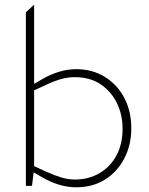

<svg xmlns="http://www.w3.org/2000/svg" viewBox="-20 -790 633 816"><path d="M304 6Q267 6 231 -5Q195 -16 160 -36L117 -61L125 -84L175 -61Q213 -44 241.5 -35.5Q270 -27 298 -27Q356 -27 402 -53.5Q448 -80 474.5 -128.5Q501 -177 501 -243Q501 -302 477 -351.5Q453 -401 408 -431.5Q363 -462 298 -462Q270 -462 241.5 -454.5Q213 -447 175 -429L125 -406V-81V-74L116 0H90V-738L125 -770V-424L117 -429L160 -454Q195 -474 231 -485Q267 -496 304 -496Q373 -496 426 -463Q479 -430 508.5 -373.5Q538 -317 538 -245Q538 -174 508.5 -117Q479 -60 426.5 -27Q374 6 304 6Z"/></svg>

Font: REM Thin
Style: Regular
Weight: 250
Designer: Octavio Pardo
Foundry: Ashler Design
Version: Version 1.005;gftools[0.9.28]